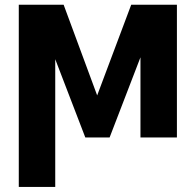

<svg xmlns="http://www.w3.org/2000/svg" viewBox="-20 -565 802 789"><path d="M379.3 -172.9 241.5 -545.5H57.2V203.1H207V-321.7L330.6 0H430.4L557.2 -329.5V0H707V-545.5H519.2Z"/></svg>

Font: Magic Ui Pro
Style: Bold
Weight: 700
Designer: Stefan Endress, Andreas Faust
Version: Version 1.000;FEAKit 1.0